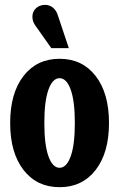

<svg xmlns="http://www.w3.org/2000/svg" viewBox="-20 -755 492 793"><path d="M264.2 -556.2H191.9L125 -650.9Q113.8 -667 113.8 -686Q113.8 -707.5 128.9 -721.2Q144 -734.9 166 -734.9Q184.6 -734.9 198.7 -723.4Q212.9 -711.9 219.2 -690.9ZM375 -53Q319.8 18.1 226.1 18.1Q132.3 18.1 77.1 -53Q22 -124 22 -247.1Q22 -370.1 77.1 -441.2Q132.3 -512.2 226.1 -512.2Q319.8 -512.2 375 -441.2Q430.2 -370.1 430.2 -247.1Q430.2 -124 375 -53ZM180.2 -109.4Q197.3 -62 226.1 -62Q254.9 -62 272 -109.4Q289.1 -156.7 289.1 -247.1Q289.1 -337.4 272 -384.8Q254.9 -432.1 226.1 -432.1Q197.3 -432.1 180.2 -384.8Q163.1 -337.4 163.1 -247.1Q163.1 -156.7 180.2 -109.4Z"/></svg>

Font: Margherita Black
Style: Regular
Weight: 900
Designer: James Puckett
Foundry: Dunwich Type Founders
Version: Version 1.008;hotconv 1.0.109;makeotfexe 2.5.65596